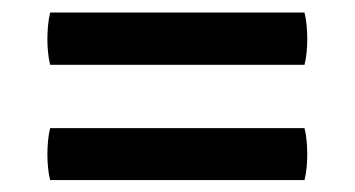

<svg xmlns="http://www.w3.org/2000/svg" viewBox="-20 -472 580 314"><path d="M62 -177.5Q59.5 -187.5 58.5 -198.5Q57.5 -209.5 57.5 -219.5Q57.5 -230 58.5 -241.2Q59.5 -252.5 62 -262.5H478Q480.5 -252.5 481.5 -241.2Q482.5 -230 482.5 -219.5Q482.5 -209.5 481.5 -198.5Q480.5 -187.5 478 -177.5ZM62 -366Q59.5 -376 58.5 -387Q57.5 -398 57.5 -408Q57.5 -418.5 58.5 -429.8Q59.5 -441 62 -451.5H478Q480.5 -441 481.5 -429.8Q482.5 -418.5 482.5 -408Q482.5 -398 481.5 -387Q480.5 -376 478 -366Z"/></svg>

Font: Signika Negative Light
Style: Regular
Weight: 400
Version: Version 2.001